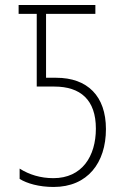

<svg xmlns="http://www.w3.org/2000/svg" viewBox="-20 -734 492 763"><path d="M193 9C328 9 401 -87 401 -221C401 -352 328 -425 203 -425H163V-679H359V-714H54V-679H126V-390H196C300 -390 361 -337 361 -223C361 -113 306 -26 192 -26C141 -26 96 -40 58 -64V-23C87 -5 135 9 193 9Z"/></svg>

Font: Noto Sans Condensed ExtraLight
Style: Regular
Weight: 200
Width: 3
Designer: Monotype Design Team
Foundry: Monotype Imaging Inc.
Version: Version 2.013